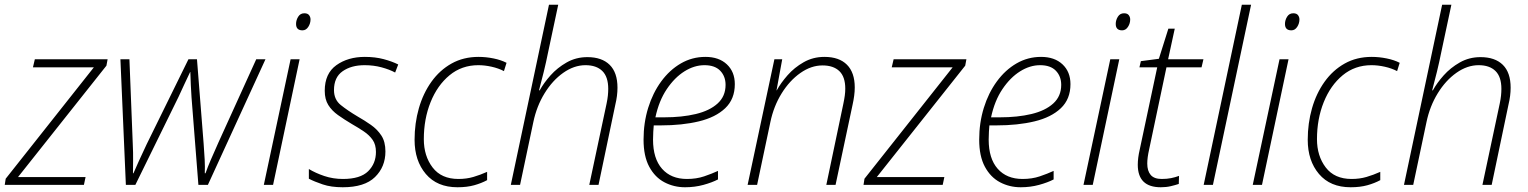

<svg xmlns="http://www.w3.org/2000/svg" viewBox="-33 -780 6445 810"><path d="M-13 0 -9 -26 363 -496H106L114 -530H421L416 -503L43 -33H328L321 0Z M498 0 475 -530H513L527 -175Q529 -134 528.5 -104Q528 -74 528 -49H530Q541 -74 553 -101Q565 -128 586 -172L762 -530H798L826 -175Q829 -138 830.5 -107Q832 -76 831 -49H834Q843 -75 856 -105Q869 -135 889 -180L1048 -530H1087L844 0H804L775 -369Q773 -398 772 -421.5Q771 -445 770 -476H769Q756 -448 744.5 -424Q733 -400 720 -371L538 0Z M1243 -652Q1216 -652 1216 -679Q1216 -695 1225 -709.5Q1234 -724 1251 -724Q1265 -724 1271 -716Q1277 -708 1277 -698Q1277 -681 1267.5 -666.5Q1258 -652 1243 -652ZM1080 0 1193 -530H1231L1119 0Z M1413 10Q1364 10 1328.5 -2Q1293 -14 1270 -26V-67Q1298 -50 1335 -37.5Q1372 -25 1414 -25Q1487 -25 1520 -57.5Q1553 -90 1553 -139Q1553 -170 1539 -190Q1525 -210 1502 -225.5Q1479 -241 1451 -257Q1419 -276 1393 -294.5Q1367 -313 1352 -337Q1337 -361 1337 -397Q1337 -470 1386 -505Q1435 -540 1506 -540Q1550 -540 1585.5 -530.5Q1621 -521 1647 -508L1634 -474Q1610 -487 1576.5 -496Q1543 -505 1505 -505Q1449 -505 1412.5 -479.5Q1376 -454 1376 -400Q1376 -360 1404.5 -337Q1433 -314 1475 -289Q1505 -272 1532 -253Q1559 -234 1576 -208Q1593 -182 1593 -141Q1593 -76 1549 -33Q1505 10 1413 10Z M1897 10Q1811 10 1763.5 -46Q1716 -102 1716 -190Q1716 -260 1734 -323Q1752 -386 1787 -435Q1822 -484 1872 -512Q1922 -540 1986 -540Q2017 -540 2049 -533.5Q2081 -527 2104 -515L2093 -480Q2070 -492 2041 -498.5Q2012 -505 1985 -505Q1915 -505 1863.5 -462.5Q1812 -420 1783.5 -349Q1755 -278 1755 -193Q1755 -122 1792 -73.5Q1829 -25 1901 -25Q1935 -25 1964 -33.5Q1993 -42 2022 -55V-20Q1998 -7 1967.5 1.5Q1937 10 1897 10Z M2122 0 2283 -760H2322L2279 -558Q2271 -518 2261 -477Q2251 -436 2241 -399H2244Q2261 -430 2289.5 -462Q2318 -494 2357.5 -516.5Q2397 -539 2445 -539Q2506 -539 2539 -506.5Q2572 -474 2572 -410Q2572 -376 2563 -339L2492 0H2453L2526 -343Q2530 -362 2531.5 -377Q2533 -392 2533 -405Q2533 -456 2508 -480.5Q2483 -505 2437 -505Q2389 -505 2343.5 -473Q2298 -441 2264.5 -386.5Q2231 -332 2217 -265L2161 0Z M2857 10Q2810 10 2770 -11Q2730 -32 2706 -76.5Q2682 -121 2682 -191Q2682 -262 2701.5 -325Q2721 -388 2756.5 -436.5Q2792 -485 2839.5 -512.5Q2887 -540 2943 -540Q3000 -540 3033.5 -508.5Q3067 -477 3067 -425Q3067 -362 3026.5 -323.5Q2986 -285 2915.5 -268Q2845 -251 2754 -251H2725Q2724 -240 2723 -224Q2722 -208 2722 -191Q2722 -111 2760 -68Q2798 -25 2865 -25Q2905 -25 2937.5 -36Q2970 -47 2996 -59V-23Q2971 -10 2934.5 0Q2898 10 2857 10ZM2732 -285H2769Q2844 -285 2902.5 -299Q2961 -313 2994.5 -343.5Q3028 -374 3028 -422Q3028 -458 3005.5 -481.5Q2983 -505 2939 -505Q2896 -505 2854.5 -479Q2813 -453 2780 -404Q2747 -355 2732 -285Z M3121 0 3234 -530H3267L3243 -399H3244Q3261 -430 3289.5 -462.5Q3318 -495 3357.5 -517.5Q3397 -540 3445 -540Q3507 -540 3540 -507Q3573 -474 3573 -411Q3573 -394 3570.5 -375.5Q3568 -357 3564 -339L3492 0H3453L3525 -343Q3529 -362 3531 -377Q3533 -392 3533 -406Q3533 -456 3508 -480Q3483 -504 3437 -504Q3389 -504 3343.5 -472Q3298 -440 3264.5 -386Q3231 -332 3217 -265L3161 0Z M3610 0 3614 -26 3986 -496H3729L3737 -530H4044L4039 -503L3666 -33H3951L3944 0Z M4273 10Q4226 10 4186 -11Q4146 -32 4122 -76.5Q4098 -121 4098 -191Q4098 -262 4117.5 -325Q4137 -388 4172.5 -436.5Q4208 -485 4255.5 -512.5Q4303 -540 4359 -540Q4416 -540 4449.5 -508.5Q4483 -477 4483 -425Q4483 -362 4442.5 -323.5Q4402 -285 4331.5 -268Q4261 -251 4170 -251H4141Q4140 -240 4139 -224Q4138 -208 4138 -191Q4138 -111 4176 -68Q4214 -25 4281 -25Q4321 -25 4353.5 -36Q4386 -47 4412 -59V-23Q4387 -10 4350.5 0Q4314 10 4273 10ZM4148 -285H4185Q4260 -285 4318.5 -299Q4377 -313 4410.5 -343.5Q4444 -374 4444 -422Q4444 -458 4421.5 -481.5Q4399 -505 4355 -505Q4312 -505 4270.5 -479Q4229 -453 4196 -404Q4163 -355 4148 -285Z M4701 -652Q4674 -652 4674 -679Q4674 -695 4683 -709.5Q4692 -724 4709 -724Q4723 -724 4729 -716Q4735 -708 4735 -698Q4735 -681 4725.5 -666.5Q4716 -652 4701 -652ZM4538 0 4651 -530H4689L4577 0Z M4864 10Q4767 10 4767 -85Q4767 -99 4769 -115Q4771 -131 4775 -148L4849 -496H4774L4780 -522L4856 -532L4896 -659H4923L4895 -530H5044L5036 -496H4888L4815 -150Q4807 -115 4807 -90Q4807 -59 4821.5 -42Q4836 -25 4868 -25Q4890 -25 4907.5 -28.5Q4925 -32 4941 -38L4940 -4Q4925 1 4906 5.5Q4887 10 4864 10Z M5045 0 5206 -760H5245L5084 0Z M5415 -652Q5388 -652 5388 -679Q5388 -695 5397 -709.5Q5406 -724 5423 -724Q5437 -724 5443 -716Q5449 -708 5449 -698Q5449 -681 5439.5 -666.5Q5430 -652 5415 -652ZM5252 0 5365 -530H5403L5291 0Z M5665 10Q5579 10 5531.5 -46Q5484 -102 5484 -190Q5484 -260 5502 -323Q5520 -386 5555 -435Q5590 -484 5640 -512Q5690 -540 5754 -540Q5785 -540 5817 -533.5Q5849 -527 5872 -515L5861 -480Q5838 -492 5809 -498.5Q5780 -505 5753 -505Q5683 -505 5631.5 -462.5Q5580 -420 5551.5 -349Q5523 -278 5523 -193Q5523 -122 5560 -73.5Q5597 -25 5669 -25Q5703 -25 5732 -33.5Q5761 -42 5790 -55V-20Q5766 -7 5735.5 1.5Q5705 10 5665 10Z M5890 0 6051 -760H6090L6047 -558Q6039 -518 6029 -477Q6019 -436 6009 -399H6012Q6029 -430 6057.5 -462Q6086 -494 6125.5 -516.5Q6165 -539 6213 -539Q6274 -539 6307 -506.5Q6340 -474 6340 -410Q6340 -376 6331 -339L6260 0H6221L6294 -343Q6298 -362 6299.5 -377Q6301 -392 6301 -405Q6301 -456 6276 -480.5Q6251 -505 6205 -505Q6157 -505 6111.5 -473Q6066 -441 6032.5 -386.5Q5999 -332 5985 -265L5929 0Z"/></svg>

Font: Noto Sans Disp ExtLt
Style: Italic
Weight: 200
Italic angle: -12°
Designer: Monotype Design Team
Foundry: Monotype Imaging Inc.
Version: Version 2.000;GOOG;noto-source:20170915:90ef993387c0